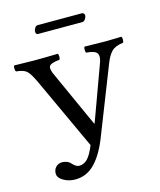

<svg xmlns="http://www.w3.org/2000/svg" viewBox="-124 -910 850 1021"><g transform="rotate(-15 301.5 -399.5)"><path d="M69.8 -34.2Q69.8 -55.7 83.3 -69.8Q96.7 -84 119.1 -84Q131.3 -84 145 -78.4Q158.7 -72.8 165 -64Q184.6 -42 202.1 -42Q227.1 -42 247.1 -61.5Q267.1 -81.1 288.1 -132.8L105 -528.8Q81.5 -579.6 64.2 -595Q46.9 -610.4 6.8 -613.8Q2.4 -618.2 2 -630.4Q1.5 -642.6 5.9 -647Q74.2 -645 115.2 -645Q170.9 -645 245.1 -647Q249.5 -642.6 249.5 -630.4Q249.5 -618.2 245.1 -613.8Q197.3 -609.4 188.7 -594.5Q180.2 -579.6 199.2 -541L335.9 -238.8Q335.9 -238.3 336.9 -238.3Q337.9 -238.3 338.9 -238.8L446.8 -534.2Q462.9 -573.7 452.4 -592Q441.9 -610.4 393.1 -613.8Q388.7 -618.2 388.7 -630.4Q388.7 -642.6 393.1 -647Q467.3 -645 505.9 -645Q537.6 -645 595.2 -647Q599.6 -642.6 599.6 -630.4Q599.6 -618.2 595.2 -613.8Q552.2 -608.9 531.7 -588.1Q511.2 -567.4 495.1 -524.9L352.1 -161.1Q318.4 -73.2 272.7 -25.1Q227.1 22.9 163.1 22.9Q127.9 22.9 98.9 6.1Q69.8 -10.7 69.8 -34.2ZM415 -775.9H170.9Q159.2 -775.9 159.2 -792Q159.2 -801.8 165.8 -811.8Q172.4 -821.8 181.2 -821.8H424.8Q431.6 -821.8 435.3 -817.1Q439 -812.5 439 -807.1Q439 -796.9 431.6 -786.4Q424.3 -775.9 415 -775.9Z"/></g></svg>

Font: Common Serif News
Style: Regular
Weight: 450
Designer: Philipp H. Poll, Khaled Hosny
Foundry: Stefan Peev, Context Ltd.
Version: Version 1.026